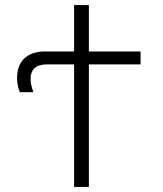

<svg xmlns="http://www.w3.org/2000/svg" viewBox="-20 -734 640 754"><path d="M271 -481H163Q131 -481 115.5 -466Q100 -451 100 -425Q100 -402 111 -372H58Q53 -383 50 -398.5Q47 -414 47 -427Q47 -478 76 -505Q105 -532 157 -532H271V-714H329V-532H532V-481H329V0H271Z"/></svg>

Font: Noto Sans Mono UI Light
Style: Regular
Weight: 300
Monospace: yes
Designer: Monotype Design team
Foundry: Monotype Imaging Inc.
Version: Version 1.000